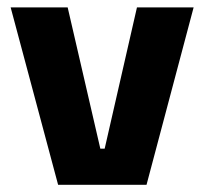

<svg xmlns="http://www.w3.org/2000/svg" viewBox="-20 -512 566 532"><path d="M270 -100 359.5 -491.5H516.5L386 0H141L9.5 -491.5H167.5L258 -100Z"/></svg>

Font: Anek Tamil Medium
Style: Bold
Weight: 700
Version: Version 1.003